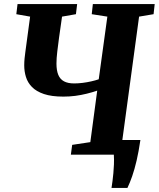

<svg xmlns="http://www.w3.org/2000/svg" viewBox="-20 -763 783 947"><path d="M530 164Q532.5 147.5 535 129.2Q537.5 111 539.2 90.8Q541 70.5 542 48Q543 25.5 541.5 0L505 -72.5H672.5Q664 -15 653.8 29Q643.5 73 632 106Q620.5 139 608.5 164ZM329.5 0 336 -48.5 425.5 -62 459.5 -316Q435 -307.5 407.5 -300.8Q380 -294 351.5 -290.2Q323 -286.5 292.5 -286.5Q234.5 -286.5 196.8 -299.2Q159 -312 137.8 -333.8Q116.5 -355.5 108 -383.2Q99.5 -411 99.5 -440.5Q99.5 -457 101.2 -474.8Q103 -492.5 105 -506.5L128.5 -681L60.5 -693L66.5 -743H360.5L354.5 -693L286 -681L271 -575.5Q266.5 -542 262.5 -508.5Q258.5 -475 258.5 -449.5Q258.5 -415.5 267.5 -393.8Q276.5 -372 295.8 -361.8Q315 -351.5 345.5 -351.5Q365 -351.5 387.2 -354.2Q409.5 -357 430.5 -361.8Q451.5 -366.5 467 -372L509.5 -681L432.5 -693L438 -743H743L737.5 -693L666 -681L582 -62L655 -48L650 0Z"/></svg>

Font: Merriweather 24pt ExtraBold
Style: Italic
Weight: 800
Italic angle: -7.8°
Version: Version 2.101